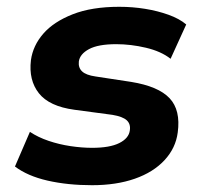

<svg xmlns="http://www.w3.org/2000/svg" viewBox="-20 -534 598 565"><path d="M251 11Q179 11 120 -2.5Q61 -16 24 -44L68 -146Q92 -130 123 -119.5Q154 -109 187.5 -104Q221 -99 251 -99Q303 -99 331 -113Q359 -127 362 -150Q365 -169 353 -180Q341 -191 311 -196L199 -211Q125 -221 94.5 -259.5Q64 -298 71 -357Q77 -400 107.5 -435Q138 -470 194 -492Q250 -514 331 -514Q370 -514 407 -508Q444 -502 476 -490.5Q508 -479 528 -462L482 -361Q454 -383 409.5 -393.5Q365 -404 322 -404Q269 -404 242 -389.5Q215 -375 212 -353Q210 -335 221.5 -324Q233 -313 261 -309L366 -293Q446 -280 479 -245Q512 -210 503 -144Q497 -98 464 -62.5Q431 -27 376.5 -8Q322 11 251 11Z"/></svg>

Font: Nunito Sans 7pt ExtraBold
Style: Italic
Weight: 800
Italic angle: -9°
Designer: Vernon Adams
Foundry: Vernon Adams
Version: Version 3.101;gftools[0.9.27]